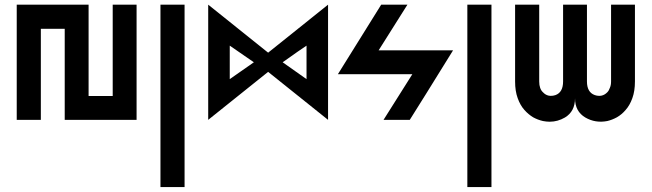

<svg xmlns="http://www.w3.org/2000/svg" viewBox="-20 -500 2719 801"><path d="M150.4 0Q125 0 49.8 0Q49.8 -120.1 49.8 -480.5Q125 -480.5 349.6 -480.5Q349.6 -384.8 349.6 -99.6Q375 -99.6 450.2 -99.6Q450.2 -195.3 450.2 -480.5Q474.6 -480.5 549.8 -480.5Q549.8 -360.4 549.8 0Q474.6 0 250 0Q250 -94.7 250 -379.9Q224.6 -379.9 150.4 -379.9Q150.4 -285.2 150.4 0Z M649.4 -480.5Q649.4 -290 649.4 280.3Q674.8 280.3 750 280.3Q750 89.8 750 -480.5Q724.6 -480.5 649.4 -480.5Z M1098.6 -280.3Q1161.1 -330.1 1348.6 -480.5Q1348.6 -360.4 1348.6 0Q1286.1 -49.8 1098.6 -200.2Q1036.1 -150.4 848.6 0Q848.6 -120.1 848.6 -480.5Q911.1 -429.7 1098.6 -280.3ZM938.5 -309.6Q938.5 -275.4 938.5 -169.9Q963.9 -187.5 1039.1 -240.2Q1013.7 -257.8 938.5 -309.6ZM1159.2 -240.2Q1183.6 -222.7 1258.8 -169.9Q1258.8 -205.1 1258.8 -309.6Q1233.4 -293 1159.2 -240.2Z M1570.3 -480.5Q1524.4 -407.2 1389.6 -190.4Q1467.8 -190.4 1700.2 -190.4Q1669.9 -142.6 1580.1 0Q1607.4 0 1689.5 0Q1735.4 -72.3 1870.1 -290Q1792 -290 1559.6 -290Q1589.8 -337.9 1679.7 -480.5Q1652.3 -480.5 1570.3 -480.5Z M1929.7 -480.5Q1929.7 -290 1929.7 280.3Q1955.1 280.3 2030.3 280.3Q2030.3 89.8 2030.3 -480.5Q2004.9 -480.5 1929.7 -480.5Z M2128.9 -480.5Q2128.9 -373 2128.9 -160.2Q2128.9 -120.1 2139.6 -90.8Q2150.4 -60.5 2168 -41Q2184.6 -22.5 2204.1 -10.7Q2223.6 0 2245.1 4.9Q2259.8 7.8 2273.4 7.8Q2306.6 7.8 2336.9 -9.8Q2378.9 -35.2 2378.9 -89.8Q2378.9 -35.2 2421.9 -9.8Q2463.9 14.6 2513.7 4.9Q2534.2 0 2553.7 -10.7Q2574.2 -22.5 2589.8 -41Q2607.4 -60.5 2618.2 -90.8Q2628.9 -120.1 2628.9 -160.2Q2628.9 -266.6 2628.9 -480.5Q2595.7 -480.5 2529.3 -480.5Q2529.3 -373 2529.3 -160.2Q2529.3 -144.5 2524.4 -133.8Q2520.5 -122.1 2513.7 -115.2Q2492.2 -92.8 2460.9 -103.5Q2428.7 -115.2 2428.7 -160.2Q2428.7 -266.6 2428.7 -480.5Q2395.5 -480.5 2329.1 -480.5Q2329.1 -373 2329.1 -160.2Q2329.1 -115.2 2297.9 -103.5Q2265.6 -92.8 2245.1 -115.2Q2237.3 -122.1 2233.4 -133.8Q2229.5 -144.5 2229.5 -160.2Q2229.5 -266.6 2229.5 -480.5Q2196.3 -480.5 2128.9 -480.5Z"/></svg>

Font: Alibu-Mazigh Belqasem 1
Style: Bold
Weight: 400
Designer: Mazigh Mubarik Belqasem
Version: Version 1.0